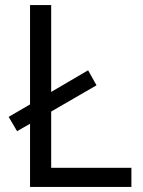

<svg xmlns="http://www.w3.org/2000/svg" viewBox="-20 -734 563 754"><path d="M496 -75H181V-296L359 -399L326 -458L181 -373V-714H98V-324L14 -275L47 -219L98 -248V0H496Z"/></svg>

Font: OpenSansMMV
Style: Regular
Weight: 400
Designer: Steve Matteson
Foundry: Ascender Corporation
Version: Version 4.000